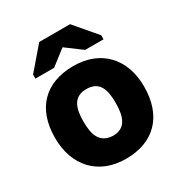

<svg xmlns="http://www.w3.org/2000/svg" viewBox="-181 -893 968 1030"><g transform="rotate(-30 303.5 -378.0)"><path d="M302 10C477 10 579 -97 579 -278C579 -451 474 -563 305 -563C129 -563 27 -458 27 -278C27 -102 134 10 302 10ZM304 -132C219 -135 203 -200 203 -278C203 -358 222 -421 303 -421C387 -421 403 -357 403 -278C403 -199 385 -132 304 -132ZM95 -631V-606H211L305 -679L403 -606H517V-631L402 -766H211Z"/></g></svg>

Font: Frost ExtraBold
Style: Regular
Weight: 800
Designer: Lee Frost
Foundry: Lee Frost for Ice Communication Norge AS
Version: Version 2.011;hotconv 1.0.107;makeotfexe 2.5.65593